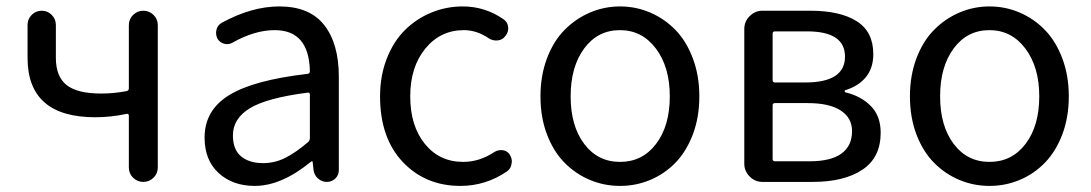

<svg xmlns="http://www.w3.org/2000/svg" viewBox="-20 -577 3461 609"><path d="M388.7 -45.9V-210Q388.7 -216.8 381.8 -215.8Q331.1 -205.1 282.2 -205.1Q67.4 -205.1 67.4 -393.6V-498Q67.4 -516.6 80.6 -529.8Q93.8 -543 112.3 -543Q130.9 -543 144 -529.8Q157.2 -516.6 157.2 -498V-393.6Q157.2 -334 191.4 -307.1Q225.6 -280.3 300.8 -280.3Q341.8 -280.3 381.8 -288.1Q388.7 -290 388.7 -296.9V-497.1Q388.7 -516.6 402.3 -529.8Q416 -543 434.6 -543Q453.1 -543 466.8 -529.8Q480.5 -516.6 480.5 -497.1V-45.9Q480.5 -26.4 466.8 -13.2Q453.1 0 434.6 0Q416 0 402.3 -13.2Q388.7 -26.4 388.7 -45.9Z M788.1 12.7Q717.8 12.7 673.3 -28.3Q628.9 -69.3 628.9 -140.6Q628.9 -227.5 707 -275.4Q785.2 -323.2 956.1 -342.8Q962.9 -343.8 962.9 -351.6Q960 -481.4 851.6 -481.4Q788.1 -481.4 718.8 -442.4Q706.1 -434.6 691.9 -438Q677.7 -441.4 669.9 -454.1Q663.1 -467.8 666.5 -482.4Q669.9 -497.1 683.6 -504.9Q778.3 -556.6 866.2 -556.6Q961.9 -556.6 1008.3 -497.6Q1054.7 -438.5 1054.7 -334V-37.1Q1054.7 -21.5 1043.5 -10.7Q1032.2 0 1016.6 0Q1001 0 988.8 -10.7Q976.6 -21.5 974.6 -37.1L971.7 -63.5Q971.7 -65.4 970.2 -65.4Q968.8 -65.4 966.8 -64.5Q873 12.7 788.1 12.7ZM814.5 -59.6Q851.6 -59.6 884.8 -76.2Q918 -92.8 958 -127Q962.9 -131.8 962.9 -139.6V-276.4Q962.9 -283.2 958 -283.2Q957 -283.2 956.1 -283.2Q827.1 -266.6 772.9 -233.9Q718.8 -201.2 718.8 -147.5Q718.8 -102.5 744.6 -81.1Q770.5 -59.6 814.5 -59.6Z M1440.4 12.7Q1329.1 12.7 1257.3 -63.5Q1185.5 -139.6 1185.5 -271.5Q1185.5 -336.9 1207 -391.6Q1228.5 -446.3 1264.6 -481.9Q1300.8 -517.6 1348.1 -537.1Q1395.5 -556.6 1448.2 -556.6Q1517.6 -556.6 1576.2 -516.6Q1589.8 -507.8 1591.8 -491.7Q1593.8 -475.6 1583 -462.9Q1574.2 -450.2 1558.1 -448.7Q1542 -447.3 1529.3 -456.1Q1492.2 -481.4 1451.2 -481.4Q1377 -481.4 1329.1 -422.9Q1281.2 -364.3 1281.2 -271.5Q1281.2 -177.7 1327.6 -120.6Q1374 -63.5 1449.2 -63.5Q1501 -63.5 1547.9 -94.7Q1560.5 -102.5 1574.7 -100.6Q1588.9 -98.6 1596.7 -86.9Q1603.5 -76.2 1603.5 -64.5Q1603.5 -61.5 1602.5 -57.6Q1600.6 -42 1587.9 -33.2Q1520.5 12.7 1440.4 12.7Z M1694.3 -271.5Q1694.3 -336.9 1714.8 -391.6Q1735.4 -446.3 1770.5 -481.9Q1805.7 -517.6 1851.1 -537.1Q1896.5 -556.6 1946.8 -556.6Q1997.1 -556.6 2042.5 -537.1Q2087.9 -517.6 2122.6 -481.9Q2157.2 -446.3 2177.7 -391.6Q2198.2 -336.9 2198.2 -271.5Q2198.2 -205.1 2177.7 -150.9Q2157.2 -96.7 2122.6 -61Q2087.9 -25.4 2042.5 -6.3Q1997.1 12.7 1946.8 12.7Q1896.5 12.7 1851.1 -6.3Q1805.7 -25.4 1770.5 -61Q1735.4 -96.7 1714.8 -150.9Q1694.3 -205.1 1694.3 -271.5ZM2104.5 -271.5Q2104.5 -364.3 2060.5 -422.9Q2016.6 -481.4 1946.3 -481.4Q1876 -481.4 1833 -423.3Q1790 -365.2 1790 -271.5Q1790 -177.7 1833 -120.6Q1876 -63.5 1946.8 -63.5Q2017.6 -63.5 2061 -120.6Q2104.5 -177.7 2104.5 -271.5Z M2398.4 0Q2375 0 2357.9 -17.1Q2340.8 -34.2 2340.8 -57.6V-485.4Q2340.8 -508.8 2357.9 -525.9Q2375 -543 2398.4 -543H2549.8Q2644.5 -543 2697.3 -509.8Q2750 -476.6 2750 -405.3Q2750 -361.3 2726.6 -332.5Q2703.1 -303.7 2661.1 -291Q2659.2 -290 2659.2 -287.6Q2659.2 -285.2 2661.1 -284.2Q2710.9 -272.5 2742.2 -240.7Q2773.4 -209 2773.4 -156.2Q2773.4 -77.1 2715.3 -38.6Q2657.2 0 2557.6 0ZM2430.7 -322.3Q2430.7 -315.4 2438.5 -315.4H2534.2Q2660.2 -315.4 2660.2 -397.5Q2660.2 -477.5 2540 -477.5H2438.5Q2430.7 -477.5 2430.7 -470.7ZM2430.7 -72.3Q2430.7 -65.4 2438.5 -65.4H2547.9Q2615.2 -65.4 2648.9 -89.8Q2682.6 -114.3 2682.6 -161.1Q2682.6 -203.1 2646.5 -226.6Q2610.4 -250 2542 -250H2438.5Q2430.7 -250 2430.7 -243.2Z M2866.2 -271.5Q2866.2 -336.9 2886.7 -391.6Q2907.2 -446.3 2942.4 -481.9Q2977.5 -517.6 3022.9 -537.1Q3068.4 -556.6 3118.7 -556.6Q3168.9 -556.6 3214.4 -537.1Q3259.8 -517.6 3294.4 -481.9Q3329.1 -446.3 3349.6 -391.6Q3370.1 -336.9 3370.1 -271.5Q3370.1 -205.1 3349.6 -150.9Q3329.1 -96.7 3294.4 -61Q3259.8 -25.4 3214.4 -6.3Q3168.9 12.7 3118.7 12.7Q3068.4 12.7 3022.9 -6.3Q2977.5 -25.4 2942.4 -61Q2907.2 -96.7 2886.7 -150.9Q2866.2 -205.1 2866.2 -271.5ZM3276.4 -271.5Q3276.4 -364.3 3232.4 -422.9Q3188.5 -481.4 3118.2 -481.4Q3047.9 -481.4 3004.9 -423.3Q2961.9 -365.2 2961.9 -271.5Q2961.9 -177.7 3004.9 -120.6Q3047.9 -63.5 3118.7 -63.5Q3189.5 -63.5 3232.9 -120.6Q3276.4 -177.7 3276.4 -271.5Z"/></svg>

Font: Gen Jyuu Gothic Regular
Style: Regular
Weight: 400
Designer: [Source Han Sans]
Ryoko NISHIZUKA  (kana & ideographs); Paul D. Hunt (Latin, Greek & Cyrillic); Wenlong ZHANG  (bopomofo
Version: Version 1.002.20150607